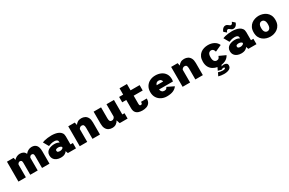

<svg xmlns="http://www.w3.org/2000/svg" viewBox="195 -2329 6295 4178"><g transform="rotate(-30 3342.5 -240.0)"><path d="M33 0V-500H200L213 -441.5Q239.5 -472.5 278 -491.8Q316.5 -511 359 -511Q464 -511 499 -429Q526 -465.5 567.5 -488.2Q609 -511 655 -511Q813 -511 813 -314.5V0H626V-300.5Q626 -335 615 -351.5Q604 -368 576 -368Q552.5 -368 537.2 -352Q522 -336 517 -321V0H330V-300.5Q330 -335 318.5 -351.5Q307 -368 280 -368Q255.5 -368 239.5 -351Q223.5 -334 220 -318.5V0Z M1095 11Q1041 11 996.8 -8Q952.5 -27 926.2 -64.5Q900 -102 900 -157.5Q900 -202 919.5 -232.8Q939 -263.5 971.2 -282.2Q1003.5 -301 1041.5 -309.5Q1079.5 -318 1116 -318Q1161 -318 1191.5 -307.2Q1222 -296.5 1232 -286V-316Q1232 -341 1208 -356Q1184 -371 1145 -371Q1096.5 -371 1058 -359.8Q1019.5 -348.5 996 -337.5L920 -472Q939.5 -482 976.2 -491Q1013 -500 1059.2 -506Q1105.5 -512 1154 -512Q1199.5 -512 1246 -504.2Q1292.5 -496.5 1331.5 -477.2Q1370.5 -458 1394.2 -424Q1418 -390 1418 -337V-135H1479V0H1275L1252.5 -60.5Q1242 -36.5 1202.2 -12.8Q1162.5 11 1095 11ZM1151.5 -123Q1179.5 -123 1202.8 -135Q1226 -147 1232 -158V-179Q1226 -190 1203.2 -200.5Q1180.5 -211 1153.5 -211Q1127.5 -211 1104.8 -202.5Q1082 -194 1082 -167.5Q1082 -140.5 1102.8 -131.8Q1123.5 -123 1151.5 -123Z M1573 0V-500H1736L1752 -430.5Q1773.5 -465 1810.8 -488Q1848 -511 1902 -511Q1953 -511 1993.8 -489.5Q2034.5 -468 2058 -422.5Q2081.5 -377 2081.5 -305V0H1893.5V-276Q1893.5 -325.5 1878.8 -346.8Q1864 -368 1832.5 -368Q1806 -368 1787.8 -353.5Q1769.5 -339 1761 -320.5V0Z M2389 11Q2338 11 2297.8 -10.5Q2257.5 -32 2234 -77.5Q2210.5 -123 2210.5 -195V-500H2397.5V-224Q2397.5 -174.5 2412.2 -153.2Q2427 -132 2458.5 -132Q2489 -132 2508.5 -150.5Q2528 -169 2534 -191V-500H2721V-135H2776V0H2577L2548 -86.5Q2528.5 -46 2489 -17.5Q2449.5 11 2389 11Z M2953 -160V-365H2851V-500H2953V-658.5H3139V-500H3366V-365H3139V-165Q3139 -131.5 3148.2 -121Q3157.5 -110.5 3173 -110.5Q3188.5 -110.5 3200 -119.8Q3211.5 -129 3211.5 -170H3355.5Q3355.5 -100 3326 -60.8Q3296.5 -21.5 3249.2 -5.5Q3202 10.5 3148.5 10.5Q3095.5 10.5 3051 -4Q3006.5 -18.5 2979.8 -55.5Q2953 -92.5 2953 -160Z M3762 11Q3689 11 3627 -19.8Q3565 -50.5 3527.5 -109Q3490 -167.5 3490 -251Q3490 -334 3526.8 -392.2Q3563.5 -450.5 3625.5 -481.2Q3687.5 -512 3763.5 -512Q3839 -512 3901.8 -484.5Q3964.5 -457 4002.2 -401Q4040 -345 4040 -258.5Q4040 -229 4034.5 -206H3683.5Q3691.5 -167 3714 -145Q3736.5 -123 3774 -123Q3811.5 -123 3828.8 -142.2Q3846 -161.5 3852 -175L4018 -95Q3985 -44.5 3922.8 -16.8Q3860.5 11 3762 11ZM3768 -379Q3739 -379 3717.5 -362.8Q3696 -346.5 3686 -312H3848V-314Q3848 -336 3827.2 -357.5Q3806.5 -379 3768 -379Z M4158 0V-500H4321L4337 -430.5Q4358.5 -465 4395.8 -488Q4433 -511 4487 -511Q4538 -511 4578.8 -489.5Q4619.5 -468 4643 -422.5Q4666.5 -377 4666.5 -305V0H4478.5V-276Q4478.5 -325.5 4463.8 -346.8Q4449 -368 4417.5 -368Q4391 -368 4372.8 -353.5Q4354.5 -339 4346 -320.5V0Z M5081.5 210.5Q5049.5 210.5 5008.5 204.8Q4967.5 199 4943 191L4982.5 111Q5015 120.5 5042 125.5Q5069 130.5 5096.5 130.5Q5126 130.5 5142.8 123.5Q5159.5 116.5 5159.5 102.5Q5159.5 84.5 5132.5 84.5Q5123 84.5 5108 88.5Q5093 92.5 5083 102.5L4995 80.5L5030 7Q4972 -2 4922.2 -32.2Q4872.5 -62.5 4842.2 -116.5Q4812 -170.5 4812 -251Q4812 -321.5 4835 -371.2Q4858 -421 4896.8 -452Q4935.5 -483 4984.5 -497.5Q5033.5 -512 5085 -512Q5170.5 -512 5236.2 -476.8Q5302 -441.5 5331 -374L5169 -300Q5165 -317 5156 -335Q5147 -353 5131 -365.5Q5115 -378 5090.5 -378Q5054.5 -378 5029.8 -350.2Q5005 -322.5 5005 -251Q5005 -181.5 5029.8 -152.2Q5054.5 -123 5090.5 -123Q5127.5 -123 5145.2 -145.5Q5163 -168 5169 -193L5330.5 -119Q5303.5 -65 5252.5 -32.5Q5201.5 0 5132 8.5L5115 41.5Q5140 28 5177 28Q5212 28 5237.8 44Q5263.5 60 5263.5 100Q5263.5 156 5213.5 183.2Q5163.5 210.5 5081.5 210.5Z M5630 11Q5576 11 5531.8 -8Q5487.5 -27 5461.2 -64.5Q5435 -102 5435 -157.5Q5435 -202 5454.5 -232.8Q5474 -263.5 5506.2 -282.2Q5538.5 -301 5576.5 -309.5Q5614.5 -318 5651 -318Q5696 -318 5726.5 -307.2Q5757 -296.5 5767 -286V-316Q5767 -341 5743 -356Q5719 -371 5680 -371Q5631.5 -371 5593 -359.8Q5554.5 -348.5 5531 -337.5L5455 -472Q5474.5 -482 5511.2 -491Q5548 -500 5594.2 -506Q5640.5 -512 5689 -512Q5734.5 -512 5781 -504.2Q5827.5 -496.5 5866.5 -477.2Q5905.5 -458 5929.2 -424Q5953 -390 5953 -337V-135H6014V0H5810L5787.5 -60.5Q5777 -36.5 5737.2 -12.8Q5697.5 11 5630 11ZM5686.5 -123Q5714.5 -123 5737.8 -135Q5761 -147 5767 -158V-179Q5761 -190 5738.2 -200.5Q5715.5 -211 5688.5 -211Q5662.5 -211 5639.8 -202.5Q5617 -194 5617 -167.5Q5617 -140.5 5637.8 -131.8Q5658.5 -123 5686.5 -123ZM5748.5 -540Q5724.5 -540 5708.5 -550Q5692.5 -560 5680 -571Q5670 -580 5660 -586.5Q5650 -593 5638.5 -593Q5616.5 -593 5603.8 -573.8Q5591 -554.5 5587 -539L5523 -593Q5526 -609 5539.2 -632Q5552.5 -655 5575.2 -673Q5598 -691 5628.5 -691Q5652 -691 5668.5 -681.2Q5685 -671.5 5698.5 -660Q5710 -650.5 5720.2 -643.8Q5730.5 -637 5743 -637Q5763 -637 5775.8 -656.2Q5788.5 -675.5 5793 -691L5856 -636Q5852.5 -618.5 5839.5 -596Q5826.5 -573.5 5804 -556.8Q5781.5 -540 5748.5 -540Z M6362 11Q6316.5 11 6268.2 -3Q6220 -17 6179.2 -47.8Q6138.5 -78.5 6113.2 -128.5Q6088 -178.5 6088 -251Q6088 -323 6113.2 -373Q6138.5 -423 6179.2 -453.5Q6220 -484 6268.2 -498Q6316.5 -512 6362 -512Q6408 -512 6456 -498Q6504 -484 6544.8 -453.5Q6585.5 -423 6610.8 -373Q6636 -323 6636 -251Q6636 -178.5 6610.8 -128.5Q6585.5 -78.5 6544.8 -47.8Q6504 -17 6456 -3Q6408 11 6362 11ZM6362 -123Q6399.5 -123 6423.2 -154Q6447 -185 6447 -251Q6447 -317 6423.2 -347.5Q6399.5 -378 6362 -378Q6324.5 -378 6300.8 -347.5Q6277 -317 6277 -251Q6277 -185 6300.8 -154Q6324.5 -123 6362 -123Z"/></g></svg>

Font: Trispace ExtraBold
Style: Regular
Weight: 800
Designer: Tyler Finck
Foundry: Etcetera Type Company
Version: Version 1.210; ttfautohint (v1.8.3)